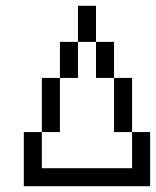

<svg xmlns="http://www.w3.org/2000/svg" viewBox="-20 -645 540 665"><path d="M62.5 -187.5V0H500V-187.5H437.5Q437.5 -187.5 437.5 -62.5H125Q125 -62.5 125 -187.5ZM125 -187.5H187.5V-375H125ZM437.5 -187.5V-375H375V-187.5ZM187.5 -375H250Q250 -375 250 -500H187.5Q187.5 -500 187.5 -375ZM375 -375Q375 -375 375 -500H312.5Q312.5 -500 312.5 -375ZM250 -500H312.5Q312.5 -500 312.5 -625H250Q250 -625 250 -500Z"/></svg>

Font: CalcUnifontExMono
Style: Regular
Weight: 500
Version: Version 15.0.06